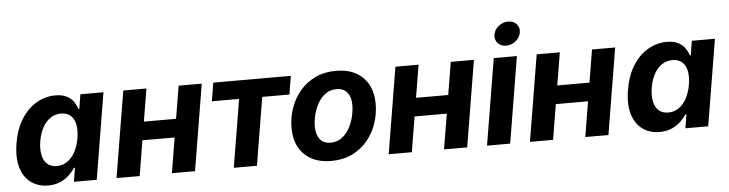

<svg xmlns="http://www.w3.org/2000/svg" viewBox="-47 -984 4593 1210"><g transform="rotate(-5 2249.5 -379.0)"><path d="M215.4 9.1Q152.8 9.1 107.7 -23.5Q62.6 -56 43.6 -118.8Q24.5 -181.6 39.4 -272.2Q55.1 -365.7 95.7 -428Q136.3 -490.2 192 -521.5Q247.7 -552.7 308.2 -552.7Q354.4 -552.7 382.6 -537.2Q410.8 -521.8 425.9 -498.9Q441.1 -476 447.4 -454H452.4L467.3 -545.9H613.4L523.1 0H378.9L393.1 -87.4H386.2Q372.2 -64.9 349.1 -42.8Q326 -20.6 293 -5.7Q260 9.1 215.4 9.1ZM280.4 -108.3Q318.1 -108.3 347.6 -129Q377.1 -149.7 396.9 -186.6Q416.8 -223.5 424.7 -272.7Q433.1 -322.4 425.5 -358.9Q417.8 -395.4 394.9 -415.4Q372 -435.4 334.3 -435.4Q295.8 -435.4 266.1 -414.5Q236.4 -393.6 217.1 -357Q197.7 -320.4 189.7 -272.7Q182 -224.8 189.3 -187.5Q196.5 -150.3 219.4 -129.3Q242.3 -108.3 280.4 -108.3Z M1095.2 -339.3 1076 -222.9H790.6L809.8 -339.3ZM885.1 -545.9 794.7 0H648.3L738.7 -545.9ZM1235.2 -545.9 1144.9 0H998.5L1088.8 -545.9Z M1390.1 0 1461.2 -429.5H1288.9L1308.1 -545.9H1798.7L1779.4 -429.5H1607.6L1536.5 0Z M2006.6 10.7Q1932.8 10.7 1880.9 -17.6Q1829.1 -45.8 1801.7 -97.2Q1774.4 -148.5 1774.4 -217.2Q1774.4 -283 1795.3 -343.2Q1816.2 -403.4 1856.1 -450.7Q1896.1 -498 1953.4 -525.4Q2010.7 -552.7 2083.8 -552.7Q2157.4 -552.7 2209.4 -524.6Q2261.3 -496.5 2288.6 -445.1Q2316 -393.8 2316 -324.6Q2316 -258.7 2295.2 -198.5Q2274.4 -138.2 2234.4 -91.1Q2194.4 -43.9 2137.1 -16.6Q2079.7 10.7 2006.6 10.7ZM2011.7 -104.6Q2052.5 -104.6 2082.3 -126.5Q2112 -148.3 2131.2 -182.7Q2150.4 -217.1 2159.6 -256Q2168.8 -294.9 2168.8 -328.7Q2168.8 -361.5 2158.8 -385.9Q2148.8 -410.3 2128.8 -423.9Q2108.9 -437.5 2078.5 -437.5Q2037.7 -437.5 2007.9 -415.9Q1978.1 -394.3 1959 -360.1Q1939.8 -325.8 1930.6 -287.1Q1921.3 -248.3 1921.3 -214Q1921.3 -165.1 1943.9 -134.9Q1966.4 -104.6 2011.7 -104.6Z M2816.9 -339.3 2797.6 -222.9H2512.3L2531.5 -339.3ZM2606.8 -545.9 2516.4 0H2370L2460.3 -545.9ZM2956.9 -545.9 2866.6 0H2720.1L2810.5 -545.9Z M2992.1 0 3082.4 -545.9H3228.8L3138.5 0ZM3167.3 -617.1Q3134.2 -617.1 3114.4 -639.2Q3094.5 -661.3 3099.6 -692.3Q3104.7 -723.9 3132 -745.7Q3159.3 -767.5 3192.4 -767.5Q3225.7 -767.5 3245.6 -745.7Q3265.5 -723.8 3260.2 -692.3Q3255.2 -661.3 3227.9 -639.2Q3200.6 -617.1 3167.3 -617.1Z M3710.4 -339.3 3691.2 -222.9H3405.9L3425.1 -339.3ZM3500.3 -545.9 3410 0H3263.6L3353.9 -545.9ZM3850.5 -545.9 3760.1 0H3613.7L3704 -545.9Z M4083.5 9.1Q4020.9 9.1 3975.8 -23.5Q3930.8 -56 3911.7 -118.8Q3892.7 -181.6 3907.6 -272.2Q3923.3 -365.7 3963.9 -428Q4004.4 -490.2 4060.2 -521.5Q4115.9 -552.7 4176.4 -552.7Q4222.5 -552.7 4250.7 -537.2Q4278.9 -521.8 4294.1 -498.9Q4309.3 -476 4315.6 -454H4320.5L4335.5 -545.9H4481.6L4391.3 0H4247L4261.2 -87.4H4254.4Q4240.4 -64.9 4217.2 -42.8Q4194.1 -20.6 4161.1 -5.7Q4128.2 9.1 4083.5 9.1ZM4148.6 -108.3Q4186.2 -108.3 4215.7 -129Q4245.2 -149.7 4265.1 -186.6Q4284.9 -223.5 4292.9 -272.7Q4301.3 -322.4 4293.6 -358.9Q4286 -395.4 4263.1 -415.4Q4240.2 -435.4 4202.5 -435.4Q4164 -435.4 4134.3 -414.5Q4104.6 -393.6 4085.2 -357Q4065.8 -320.4 4057.9 -272.7Q4050.2 -224.8 4057.4 -187.5Q4064.7 -150.3 4087.6 -129.3Q4110.5 -108.3 4148.6 -108.3Z"/></g></svg>

Font: Inter
Style: Italic
Weight: 400
Italic angle: -9.3988°
Designer: Rasmus Andersson
Foundry: rsms
Version: Version 4.001;git-66647c0bb